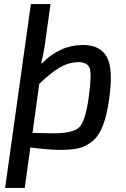

<svg xmlns="http://www.w3.org/2000/svg" viewBox="-20 -720 614 939"><path d="M182 -415 184 -409Q273 -500 386 -500Q469 -500 502 -442.5Q535 -385 514 -238Q503 -156 483 -105Q463 -54 431 -28.5Q399 -3 365 5Q331 13 278 13Q215 13 128 1Q125 32 119 69L101 199H5L131 -700H227L203 -527Q194 -458 182 -415ZM172 -310 139 -70Q233 -68 242 -68Q338 -68 368 -98Q398 -128 414 -245Q429 -354 419 -385Q409 -416 364 -416Q317 -416 272.5 -390Q228 -364 172 -310Z"/></svg>

Font: Exo 2.0 Medium
Style: Italic
Weight: 500
Italic angle: -8°
Designer: Natanael Gama
Version: Version 1.001;PS 001.001;hotconv 1.0.70;makeotf.lib2.5.58329